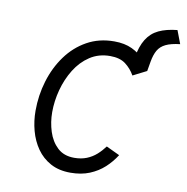

<svg xmlns="http://www.w3.org/2000/svg" viewBox="-90 -916 988 1015"><g transform="rotate(10 404.0 -408.5)"><path d="M574 -588 583 -643Q594 -708 618 -746.5Q642 -785 682 -804Q722 -823 781 -829L808 -758Q759.5 -752.5 731.8 -739Q704 -725.5 690.2 -701.5Q676.5 -677.5 670 -640L661 -588ZM354 12Q292 12 247 -12.5Q202 -37 173 -78.5Q144 -120 130 -172Q116 -224 116 -279Q116 -362 139.5 -439.5Q163 -517 207.8 -578.5Q252.5 -640 317 -676Q381.5 -712 463 -712Q519 -712 558.8 -693Q598.5 -674 623.8 -645.5Q649 -617 661 -588L588 -551Q568.5 -585.5 537.8 -608.8Q507 -632 455 -632Q393.5 -632 346.5 -601Q299.5 -570 268 -519Q236.5 -468 220.2 -407.2Q204 -346.5 204 -287Q204 -233 220 -183Q236 -133 270.2 -101Q304.5 -69 360 -69Q397.5 -69 426.8 -80.8Q456 -92.5 478.8 -112.8Q501.5 -133 520 -158L592 -124Q568 -86 534.5 -55.2Q501 -24.5 456.2 -6.2Q411.5 12 354 12Z"/></g></svg>

Font: Overpass
Style: Italic
Weight: 400
Italic angle: -10°
Designer: Delve Withrington, Dave Bailey, Thomas Jockin
Foundry: Delve Fonts LLC
Version: Version 4.000